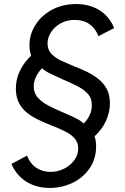

<svg xmlns="http://www.w3.org/2000/svg" viewBox="-20 -725 617 945"><path d="M224 200Q182 200 146 187Q110 174 82 148Q54 122 36 82L113 41Q130 83 160.5 102Q191 121 228 121Q265 121 296 105Q327 89 346 63Q365 37 365 6Q365 -26 345.5 -46Q326 -66 296 -80.5Q266 -95 232 -108Q200 -121 169 -135.5Q138 -150 113 -170Q88 -190 73 -219Q58 -248 58 -289Q58 -335 78 -376.5Q98 -418 133 -451Q130 -461 127.5 -474Q125 -487 125 -502Q125 -556 154.5 -602.5Q184 -649 236 -677Q288 -705 355 -705Q420 -705 468.5 -675.5Q517 -646 542 -587L465 -547Q449 -586 420 -606.5Q391 -627 348 -627Q309 -627 278.5 -610Q248 -593 231 -566.5Q214 -540 214 -511Q214 -480 233.5 -459.5Q253 -439 283 -425.5Q313 -412 344 -399Q376 -387 407 -372Q438 -357 464 -336.5Q490 -316 505.5 -287Q521 -258 521 -217Q521 -174 502 -131Q483 -88 445 -54Q449 -44 451 -32Q453 -20 453 -5Q453 57 421 103.5Q389 150 337 175Q285 200 224 200ZM392 -117Q411 -136 421.5 -159Q432 -182 432 -207Q432 -242 411.5 -264Q391 -286 358 -302.5Q325 -319 285 -336Q254 -350 228 -362.5Q202 -375 187 -389Q168 -370 157 -346Q146 -322 146 -300Q146 -266 168 -242.5Q190 -219 224.5 -202Q259 -185 294 -170Q309 -164 323 -157.5Q337 -151 349.5 -145Q362 -139 373 -132Q384 -125 392 -117Z"/></svg>

Font: Hanken Grotesk
Style: Italic
Weight: 400
Italic angle: -8°
Designer: Alfredo Marco Pradil
Foundry: Hanken Design Co.
Version: Version 3.013